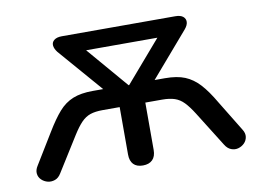

<svg xmlns="http://www.w3.org/2000/svg" viewBox="-60 -575 914 671"><g transform="rotate(-10 397.0 -240.0)"><path d="M397 7Q375 7 363.5 -5Q352 -17 352 -40V-208H292Q265 -208 247.5 -202Q230 -196 215.5 -181Q201 -166 184 -139L107 -16Q98 -1 85 3.5Q72 8 59.5 5Q47 2 37.5 -7Q28 -16 26.5 -29Q25 -42 34 -56L100 -164Q126 -207 148 -232Q170 -257 198.5 -268.5Q227 -280 269 -280H337L327 -256L171 -436Q161 -449 160 -460.5Q159 -472 168.5 -479.5Q178 -487 196 -487H598Q617 -487 626 -479.5Q635 -472 634.5 -460.5Q634 -449 623 -436L468 -256L457 -280H525Q568 -280 596 -268.5Q624 -257 647 -232Q670 -207 695 -164L761 -56Q770 -42 768 -29Q766 -16 757 -7Q748 2 735.5 5.5Q723 9 710 4Q697 -1 688 -16L611 -139Q594 -166 579.5 -181Q565 -196 547 -202Q529 -208 503 -208H443V-40Q443 -17 431 -5Q419 7 397 7ZM396 -278H398L548 -452V-424H247V-452Z"/></g></svg>

Font: Nunito Medium
Style: Regular
Weight: 500
Designer: Vernon Adams
Foundry: Vernon Adams
Version: Version 3.601